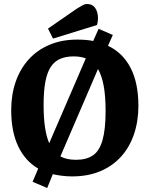

<svg xmlns="http://www.w3.org/2000/svg" viewBox="-20 -864 747 960"><path d="M216 76 143 45 171 -21Q106 -59 71 -132.5Q36 -206 36 -313Q36 -391 58.5 -455.5Q81 -520 123.5 -567Q166 -614 227.5 -640Q289 -666 366 -666Q387 -666 407 -664.5Q427 -663 446 -659L473 -720L544 -689L520 -635Q594 -600 633 -524.5Q672 -449 672 -335Q672 -258 650 -193Q628 -128 585.5 -81Q543 -34 481.5 -8Q420 18 341 18Q315 18 291 15Q267 12 244 7ZM226 -148 409 -572Q396 -577 381 -579.5Q366 -582 348 -582Q310 -582 281.5 -570Q253 -558 234.5 -530.5Q216 -503 207 -456Q198 -409 198 -340Q198 -275 205 -228Q212 -181 226 -148ZM360 -65Q412 -65 444.5 -87Q477 -109 492.5 -163Q508 -217 508 -309Q508 -383 498.5 -434.5Q489 -486 470 -519L282 -82Q313 -65 360 -65ZM245 -671 220 -721 363 -820Q376 -828 390 -836Q404 -844 415 -844Q440 -844 453 -828Q466 -812 469 -787.5Q472 -763 465 -739Z"/></svg>

Font: Faustina Light
Style: Bold
Weight: 700
Version: Version 1.200